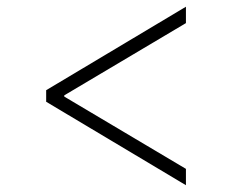

<svg xmlns="http://www.w3.org/2000/svg" viewBox="-20 -567 684 566"><path d="M116.1 -267 528.1 -21V-69.2L169.4 -282.3V-285.9L528.1 -498.9V-547.2L116.1 -301.1Z"/></svg>

Font: Karasuma Gothic
Style: Thin
Weight: 200
Designer: Rasmus Andersson / Ryoko Ishizuka
Foundry: rsms
Version: Version 1.00